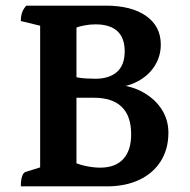

<svg xmlns="http://www.w3.org/2000/svg" viewBox="-20 -661 673 681"><path d="M53.9 0Q53.9 -21.9 58.2 -34.9Q62.4 -47.9 69.9 -50.9L140.1 -72.9L122.4 -52.4V-585.8L141.1 -565.2L53.9 -586.4Q53.9 -604 58.4 -616.8Q62.8 -629.6 73.3 -641H354.7Q446.7 -641 498.5 -604.2Q550.3 -567.5 550.3 -503Q550.3 -464.3 531.4 -431.8Q512.6 -399.4 478.7 -378.4Q444.8 -357.4 400.4 -350.7L397.2 -360.4Q449.9 -355.7 490.5 -332Q531.2 -308.4 554.3 -271.8Q577.3 -235.3 577.3 -190.3Q577.3 -132.9 550.6 -90Q523.9 -47 474.7 -23.5Q425.6 0 358.8 0ZM335.6 -66.4Q388.8 -66.4 417 -96.7Q445.2 -127.1 445.2 -184.6Q445.2 -249.4 411.9 -281.8Q378.5 -314.3 313.1 -314.3H241.2L251.2 -323.7V-73.1L241.2 -86Q260.6 -77 286.6 -71.7Q312.6 -66.4 335.6 -66.4ZM251.2 -372.7 235.1 -392.7Q241.8 -388.9 255.5 -386.2Q269.2 -383.6 286 -382.7Q302.7 -381.7 317.8 -381.7Q368 -381.7 395.2 -406.2Q422.3 -430.7 422.3 -478.9Q422.3 -526.8 396.1 -550.7Q369.8 -574.6 318.8 -574.6Q299.3 -574.6 279.9 -571Q260.5 -567.5 241.2 -559.9L251.2 -570.3Z"/></svg>

Font: Petrona
Style: Regular
Weight: 400
Designer: Ringo R. Seeber
Foundry: Ringo R. Seeber
Version: Version 2.001; ttfautohint (v1.8.3)